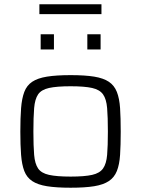

<svg xmlns="http://www.w3.org/2000/svg" viewBox="-20 -869 659 897"><path d="M310 8Q243 8 199.5 1Q156 -6 130.5 -23Q105 -40 93.5 -70Q82 -100 78.5 -145.5Q75 -191 75 -254Q75 -318 78.5 -363.5Q82 -409 93.5 -439.5Q105 -470 130.5 -487Q156 -504 199.5 -511Q243 -518 310 -518Q377 -518 420 -511Q463 -504 488.5 -487Q514 -470 526 -439.5Q538 -409 541 -363.5Q544 -318 544 -254Q544 -191 541 -145.5Q538 -100 526 -70Q514 -40 488.5 -23Q463 -6 420 1Q377 8 310 8ZM310 -44Q375 -44 410.5 -52Q446 -60 461.5 -82Q477 -104 480.5 -145.5Q484 -187 484 -254Q484 -322 480.5 -364Q477 -406 461.5 -428Q446 -450 410.5 -458Q375 -466 310 -466Q245 -466 209 -458Q173 -450 158 -428Q143 -406 139.5 -364Q136 -322 136 -254Q136 -187 139.5 -145.5Q143 -104 158 -82Q173 -60 209 -52Q245 -44 310 -44ZM170 -638V-709H232V-638ZM388 -638V-709H450V-638ZM164 -803V-849H454V-803Z"/></svg>

Font: Saira SemiExpanded Light
Style: Regular
Weight: 300
Width: 6
Designer: Hector Gatti with collaboration of the Omnibus-Type team
Foundry: Omnibus-Type
Version: Version 1.101